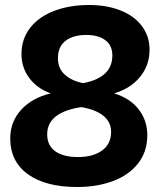

<svg xmlns="http://www.w3.org/2000/svg" viewBox="-20 -741 640 769"><path d="M570 -199Q570 -134 533.5 -87Q497 -40 433 -16Q369 8 289 8Q163 8 92 -43Q21 -94 21 -187Q21 -253 64.5 -301Q108 -349 183 -367Q128 -387 97 -429Q66 -471 66 -524Q66 -586 101.5 -630.5Q137 -675 198.5 -698Q260 -721 337 -721Q407 -721 462 -699.5Q517 -678 548 -637Q579 -596 579 -542Q579 -479 540.5 -432.5Q502 -386 437 -367Q500 -348 535 -303.5Q570 -259 570 -199ZM313 -408Q430 -430 430 -519Q430 -559 402 -580Q374 -601 325 -601Q273 -601 242.5 -577.5Q212 -554 212 -508Q212 -467 239.5 -442Q267 -417 313 -408ZM425 -213Q425 -253 393 -278Q361 -303 305 -312Q169 -291 169 -203Q169 -158 201.5 -135Q234 -112 293 -112Q352 -112 388.5 -138Q425 -164 425 -213Z"/></svg>

Font: Muli ExtraBold
Style: Italic
Weight: 800
Italic angle: -4.541°
Designer: Vernon Adams
Foundry: Vernon Adams
Version: Version 2.000